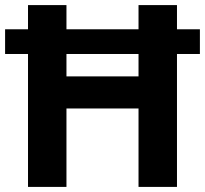

<svg xmlns="http://www.w3.org/2000/svg" viewBox="-20 -734 805 754"><path d="M90 0V-522H0V-619H90V-714H241V-619H524V-714H675V-619H765V-522H675V0H524V-308H241V0ZM241 -434H524V-522H241Z"/></svg>

Font: Noto Sans Adlam
Style: Regular
Weight: 400
Designer: Mark Jamra, Neil Patel
Foundry: JamraPatel LLC
Version: Version 3.001